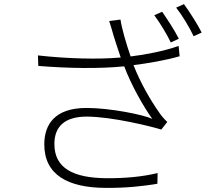

<svg xmlns="http://www.w3.org/2000/svg" viewBox="-20 -875 1040 932"><path d="M767 -818 729 -801C756 -765 790 -709 809 -669L848 -687C827 -729 792 -782 767 -818ZM873 -855 835 -838C865 -800 898 -745 920 -699L959 -717C939 -757 900 -818 873 -855ZM244 -176C244 -258 291 -309 401 -309C523 -309 720 -260 763 -246L792 -283C778 -296 765 -311 754 -327C709 -390 660 -477 628 -559C694 -567 784 -582 852 -602L847 -652C777 -627 683 -609 614 -601C593 -662 570 -740 565 -780L510 -773C518 -750 525 -723 531 -703C539 -678 550 -642 566 -596C458 -586 307 -590 164 -606L166 -555C313 -543 464 -541 583 -553C617 -462 675 -360 719 -298C680 -317 517 -351 400 -351C244 -351 195 -269 195 -174C195 -26 310 36 491 37C597 38 678 28 744 17L745 -35C676 -18 590 -9 493 -10C338 -12 244 -57 244 -176Z"/></svg>

Font: GenYoGothic2 TW L
Style: Regular
Weight: 300
Version: Version 2.100;PS 2.1;hotconv 16.6.51;makeotf.lib2.5.65220 DE